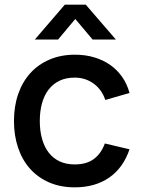

<svg xmlns="http://www.w3.org/2000/svg" viewBox="-20 -790 608 825"><path d="M258.5 -770H348.5L478 -620H378L303.5 -708.5L229.5 -620H129.5ZM301 15Q240 15 191.5 -6Q143 -27 109.2 -64.8Q75.5 -102.5 57.8 -155Q40 -207.5 40 -270Q40 -333.5 58.2 -386Q76.5 -438.5 110.5 -476Q144.5 -513.5 193.2 -534.2Q242 -555 302.5 -555Q347 -555 385.2 -543.5Q423.5 -532 453.8 -510.8Q484 -489.5 505.2 -459Q526.5 -428.5 536.5 -390.5L432.5 -360.5Q417 -406 381.8 -431.2Q346.5 -456.5 301 -456.5Q263.5 -456.5 235.5 -443Q207.5 -429.5 188.8 -405Q170 -380.5 160.5 -346.2Q151 -312 151 -270Q151 -227.5 160.8 -193Q170.5 -158.5 189.5 -134Q208.5 -109.5 236.5 -96.5Q264.5 -83.5 301 -83.5Q352 -83.5 383.2 -106.8Q414.5 -130 430.5 -173.5L536.5 -148.5Q509.5 -68.5 449 -26.8Q388.5 15 301 15Z"/></svg>

Font: Vela Sans SemBd
Style: Regular
Weight: 600
Designer: Principal design: Mikhail Sharanda - project Manrope.
Design modification: Ravid Balaliev
Foundry: Mikhail Sharanda
Version: Version 1.001